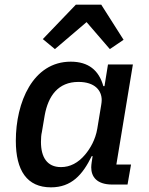

<svg xmlns="http://www.w3.org/2000/svg" viewBox="-20 -793 640 825"><path d="M199 12C287 12 335 -42 374 -122H378L374 -96C373 -88 372 -81 372 -74C372 -35 394 0 463 0H528L543 -86H480L551 -516H444L429 -423H424C405 -491 360 -528 284 -528C121 -528 48 -353 48 -188C48 -60 96 12 199 12ZM242 -75C182 -75 156 -118 156 -183C156 -198 157 -214 160 -226L172 -297C187 -381 230 -441 317 -441C388 -441 417 -404 417 -363C417 -356 416 -350 415 -343L398 -240C390 -192 367 -154 346 -129C316 -93 281 -75 242 -75ZM306 -773 164 -625 216 -582 352 -698 452 -582 511 -622 415 -773Z"/></svg>

Font: IBM Mono Medium
Style: Italic
Weight: 500
Italic angle: -9°
Monospace: yes
Designer: Mike Abbink, Paul van der Laan, Pieter van Rosmalen
Foundry: Bold Monday
Version: Version 2.3